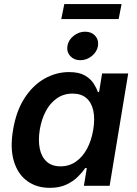

<svg xmlns="http://www.w3.org/2000/svg" viewBox="-20 -903 665 933"><path d="M221.7 9.8Q157.7 9.8 112.1 -23.4Q66.4 -56.6 47.4 -119.9Q28.3 -183.1 43.5 -272Q58.6 -363.3 98.9 -425.8Q139.2 -488.3 195.8 -520.5Q252.4 -552.7 315.4 -552.7Q363.8 -552.7 391.8 -536.6Q419.9 -520.5 434.6 -497.8Q449.2 -475.1 455.6 -455.6H461.4L476.1 -545.9H603L512.7 0H387.7L401.9 -86.4H394Q380.4 -65.9 357.9 -43.7Q335.4 -21.5 302.2 -5.9Q269 9.8 221.7 9.8ZM274.4 -94.7Q315.9 -94.7 348.4 -117.2Q380.9 -139.6 402.6 -179.7Q424.3 -219.7 433.1 -272.9Q441.9 -326.2 433.3 -365.5Q424.8 -404.8 399.7 -426.5Q374.5 -448.2 332.5 -448.2Q289.6 -448.2 256.6 -425.3Q223.6 -402.3 202.6 -362.8Q181.6 -323.2 173.3 -272.9Q165 -221.7 173.1 -181.4Q181.2 -141.1 206.5 -117.9Q231.9 -94.7 274.4 -94.7ZM370.1 -610.4Q339.8 -610.4 321.5 -630.6Q303.2 -650.9 307.6 -679.7Q312.5 -709 337.9 -729Q363.3 -749 393.6 -749Q424.3 -749 442.4 -729Q460.4 -709 456.1 -679.7Q451.2 -650.9 426 -630.6Q400.9 -610.4 370.1 -610.4ZM570.8 -883.3 556.6 -810.5H277.8L292.5 -883.3Z"/></svg>

Font: Inter SemiBold
Style: Italic
Weight: 600
Italic angle: -9.3988°
Designer: Rasmus Andersson
Foundry: rsms
Version: Version 4.001;git-66647c0bb